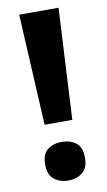

<svg xmlns="http://www.w3.org/2000/svg" viewBox="-84 -756 454 812"><g transform="rotate(-10 143.0 -350.5)"><path d="M203 -237H84L59 -714H228ZM57 -70Q57 -116 82 -134.5Q107 -153 143 -153Q178 -153 203 -134.5Q228 -116 228 -70Q228 -26 203 -6.5Q178 13 143 13Q107 13 82 -6.5Q57 -26 57 -70Z"/></g></svg>

Font: Noto Sans IKEA
Style: Bold
Weight: 600
Designer: Monotype Design Team
Foundry: Monotype Imaging Inc.
Version: Version 2.001